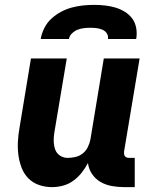

<svg xmlns="http://www.w3.org/2000/svg" viewBox="-20 -760 640 788"><path d="M194 8Q165 8 139.5 -1Q114 -10 96 -28.5Q78 -47 68.5 -72Q59 -97 55.5 -124Q52 -151 53.5 -179Q55 -207 60 -235L107 -520H254L203 -216Q200 -198 200.5 -180Q201 -162 206.5 -146.5Q212 -131 226 -121.5Q240 -112 258 -112Q274 -112 290.5 -116Q307 -120 320 -130.5Q333 -141 340.5 -156.5Q348 -172 351 -187L406 -520H553L489 -137Q489 -132 489.5 -127Q490 -122 493 -118.5Q496 -115 500.5 -113.5Q505 -112 510 -112H533V8H490Q464 8 439 3.5Q414 -1 393 -13Q372 -25 358 -45.5Q344 -66 341 -91Q330 -70 315 -51Q300 -32 280.5 -18Q261 -4 238.5 2Q216 8 194 8ZM147 -600Q151 -623 162 -645Q173 -667 191 -683.5Q209 -700 230.5 -711.5Q252 -723 274.5 -729Q297 -735 320 -737.5Q343 -740 366 -740Q389 -740 411 -737.5Q433 -735 453.5 -729Q474 -723 492.5 -711.5Q511 -700 523 -683.5Q535 -667 539 -645Q543 -623 539 -600H423Q425 -613 418.5 -623Q412 -633 400.5 -638Q389 -643 376.5 -644.5Q364 -646 351 -646Q338 -646 324.5 -644.5Q311 -643 298.5 -638Q286 -633 275.5 -623Q265 -613 263 -600Z"/></svg>

Font: Iosevka Heavy Extended
Style: Italic
Weight: 900
Width: 7
Italic angle: -9°
Monospace: yes
Designer: Belleve Invis
Foundry: Belleve Invis
Version: Version 32.5.0; ttfautohint (v1.8.4)